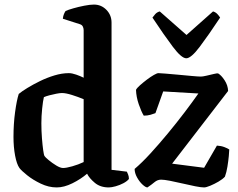

<svg xmlns="http://www.w3.org/2000/svg" viewBox="-20 -820 1040 840"><path d="M228 0Q193 0 158.5 -16.5Q124 -33 98.5 -53.5Q73 -74 65 -85Q53 -102 46 -139.5Q39 -177 39 -221Q39 -278 46 -329.5Q53 -381 62 -409Q75 -420 99.5 -435Q124 -450 154.5 -465Q185 -480 218 -490Q251 -500 281 -500Q295 -500 313.5 -493.5Q332 -487 346 -480V-688Q346 -696 342.5 -703.5Q339 -711 330 -714L255 -738Q256 -750 260 -759Q264 -768 267 -772Q278 -777 300.5 -783.5Q323 -790 348.5 -795Q374 -800 391 -800Q423 -800 445.5 -777Q468 -754 468 -721V-77L535 -69Q537 -65 540.5 -56.5Q544 -48 544 -37Q536 -27 520 -18.5Q504 -10 486 -5Q468 0 456 0Q419 0 395 -20Q371 -40 361 -60Q333 -36 296.5 -18Q260 0 228 0ZM256 -85Q270 -85 296.5 -92.5Q323 -100 346 -111V-386Q322 -396 295 -404.5Q268 -413 251 -413Q242 -413 226.5 -410Q211 -407 196 -403Q181 -399 172 -395Q168 -379 164.5 -345.5Q161 -312 161 -281Q161 -247 163.5 -215.5Q166 -184 169 -162.5Q172 -141 175 -137Q178 -132 193 -119.5Q208 -107 226 -96Q244 -85 256 -85ZM625 0Q617 0 603.5 -12.5Q590 -25 579.5 -44Q569 -63 569 -81Q601 -108 638.5 -149Q676 -190 714.5 -236.5Q753 -283 787.5 -328.5Q822 -374 848 -411L694 -420L660 -325Q653 -322 639 -318Q625 -314 609 -314Q598 -332 587 -364Q576 -396 575 -427Q579 -435 592.5 -447Q606 -459 622.5 -471.5Q639 -484 653 -492Q667 -500 673 -500Q679 -500 704 -498Q729 -496 761 -493Q793 -490 820.5 -487.5Q848 -485 859 -485Q867 -485 884 -489Q901 -493 916 -496.5Q931 -500 934 -499Q948 -491 962.5 -469Q977 -447 978 -422L733 -104L873 -86L929 -183Q947 -182 961.5 -176.5Q976 -171 983 -166Q983 -158 981 -137Q979 -116 975 -91Q971 -66 964 -47Q954 -36 936 -25.5Q918 -15 900 -7.5Q882 0 873 0Q860 0 834.5 -5Q809 -10 779.5 -17Q750 -24 724 -29Q698 -34 685 -34Q669 -34 656 -23Q643 -12 625 0ZM795 -565Q774 -565 736 -615.5Q698 -666 647 -743Q651 -749 659 -758Q667 -767 679 -770L796 -667L912 -770Q923 -767 931 -758.5Q939 -750 943 -743Q892 -666 854 -615.5Q816 -565 795 -565Z"/></svg>

Font: Texturina 72pt
Style: Bold
Weight: 700
Designer: Guillermo Torres Carreño
Foundry: Omnibus-Type
Version: Version 1.002; ttfautohint (v1.8.3)